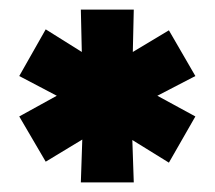

<svg xmlns="http://www.w3.org/2000/svg" viewBox="-20 -738 446 399"><path d="M148 -718H258L256 -630L331 -675L386 -580L307 -539L386 -496L331 -400L255 -447L258 -359H148L151 -448L75 -402L20 -496L98 -539L20 -580L75 -677L150 -630Z"/></svg>

Font: Gontserrat Black
Style: Regular
Weight: 900
Designer: Julieta Ulanovsky
Foundry: Julieta Ulanovsky
Version: Version 6.001